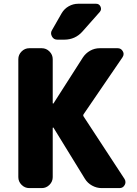

<svg xmlns="http://www.w3.org/2000/svg" viewBox="-20 -1008 721 1008"><path d="M303.7 -938.5Q317.4 -961.9 340.8 -975.1Q364.3 -988.3 390.6 -988.3H484.4Q501 -988.3 507.8 -973.1Q514.6 -958 503.9 -945.3L413.1 -842.8Q375 -799.8 317.4 -799.8H281.2Q261.7 -799.8 252.9 -816.4Q248 -825.2 248 -833.5Q248 -841.8 252.9 -849.6ZM260.7 -337.9Q259.8 -338.9 258.3 -338.4Q256.8 -337.9 256.8 -335.9V-78.1Q256.8 -54.7 239.7 -37.6Q222.7 -20.5 199.2 -20.5H133.8Q110.4 -20.5 93.3 -37.6Q76.2 -54.7 76.2 -78.1V-697.3Q76.2 -720.7 93.3 -737.8Q110.4 -754.9 133.8 -754.9H199.2Q222.7 -754.9 239.7 -737.8Q256.8 -720.7 256.8 -697.3V-466.8Q256.8 -464.8 258.3 -464.4Q259.8 -463.9 260.7 -464.8L415 -706.1Q429.7 -728.5 453.1 -741.7Q476.6 -754.9 503.9 -754.9H597.7Q616.2 -754.9 625 -738.3Q628.9 -731.4 628.9 -724.6Q628.9 -715.8 623 -707L418.9 -408.2Q415 -402.3 418.9 -396.5L633.8 -68.4Q638.7 -60.5 638.7 -51.8Q638.7 -43.9 634.8 -37.1Q626 -20.5 607.4 -20.5H513.7Q487.3 -20.5 463.4 -33.7Q439.5 -46.9 425.8 -69.3Z"/></svg>

Font: Gen Jyuu Gothic Heavy
Style: Bold
Weight: 900
Designer: [Source Han Sans]
Ryoko NISHIZUKA  (kana & ideographs); Paul D. Hunt (Latin, Greek & Cyrillic); Wenlong ZHANG  (bopomofo
Version: Version 1.002.20150607